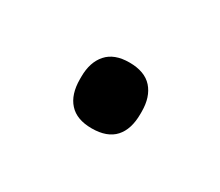

<svg xmlns="http://www.w3.org/2000/svg" viewBox="-37 -373 248 216"><g transform="rotate(30 87.0 -265.0)"><path d="M87 -223Q67.5 -223 57.8 -233.8Q48 -244.5 48 -264.5V-267.5Q48 -286.5 57.8 -297.5Q67.5 -308.5 87 -308.5Q107 -308.5 116.8 -297.5Q126.5 -286.5 126.5 -267.5V-264.5Q126.5 -244.5 116.8 -233.8Q107 -223 87 -223Z"/></g></svg>

Font: Anek Bangla Medium Light
Style: Regular
Weight: 300
Version: Version 1.003